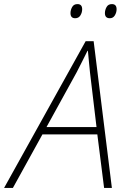

<svg xmlns="http://www.w3.org/2000/svg" viewBox="-69 -917 613 937"><path d="M-49 0 349 -716H388L477 0H439L406 -261H138L-6 0ZM158 -297H402L370 -565Q368 -588 365 -616Q362 -644 360 -669H358Q346 -644 332 -617Q318 -590 305 -564ZM467 -828Q443 -828 443 -853Q443 -868 451 -882.5Q459 -897 477 -897Q500 -897 500 -872Q500 -856 491.5 -842Q483 -828 467 -828ZM298 -828Q275 -828 275 -853Q275 -868 283 -882.5Q291 -897 309 -897Q332 -897 332 -872Q332 -856 323.5 -842Q315 -828 298 -828Z"/></svg>

Font: Noto Sans Disp ExtLt
Style: Italic
Weight: 200
Italic angle: -12°
Designer: Monotype Design Team
Foundry: Monotype Imaging Inc.
Version: Version 2.000;GOOG;noto-source:20170915:90ef993387c0